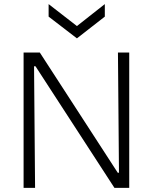

<svg xmlns="http://www.w3.org/2000/svg" viewBox="-20 -916 745 936"><path d="M95 0V-660H174L554 -74H560L555 -660H610V0H538L153 -593H146L151 0ZM217 -896 355 -789 491 -896V-835L355 -729L217 -835Z"/></svg>

Font: Bricolage Grotesque 10pt ExtraLight
Style: Regular
Weight: 200
Designer: Mathieu Triay
Foundry: Atelier Triay
Version: Version 1.000; ttfautohint (v1.8.4.7-5d5b);gftools[0.9.32]